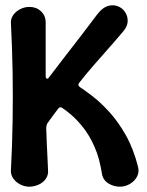

<svg xmlns="http://www.w3.org/2000/svg" viewBox="-20 -698 553 723"><path d="M90 5Q73 5 57 -3Q41 -11 31 -24.5Q21 -38 21 -54Q26 -149 27.5 -241.5Q29 -334 27.5 -426Q26 -518 21 -613Q21 -630 31 -643Q41 -656 57 -664Q73 -672 91 -672Q117 -672 134.5 -655.5Q152 -639 152 -613V-411Q152 -404 156 -402Q160 -400 164 -406Q192 -443 221 -480.5Q250 -518 281 -558Q312 -598 344 -641Q366 -671 390.5 -676.5Q415 -682 436 -668Q448 -660 455 -645.5Q462 -631 460.5 -614.5Q459 -598 445 -581Q413 -543 384.5 -511Q356 -479 330 -449Q304 -419 278 -386Q274 -381 275.5 -377Q277 -373 281 -370Q298 -359 328 -336Q358 -313 391.5 -276.5Q425 -240 454 -188.5Q483 -137 500 -69Q505 -49 495.5 -32Q486 -15 468.5 -5Q451 5 431 5Q408 5 388 -7.5Q368 -20 364 -43Q355 -102 336 -145Q317 -188 293.5 -217.5Q270 -247 249.5 -264.5Q229 -282 218 -289Q212 -294 207.5 -294Q203 -294 200 -290Q189 -276 178.5 -261.5Q168 -247 158 -233Q156 -229 155 -224.5Q154 -220 154 -217Q155 -188 156 -162Q157 -136 158.5 -110Q160 -84 161 -55Q162 -38 152 -24Q142 -10 125 -2.5Q108 5 90 5Z"/></svg>

Font: Winky Sans Medium
Style: Regular
Weight: 500
Designer: Simon Atzbach
Foundry: typofactur
Version: Version 1.205